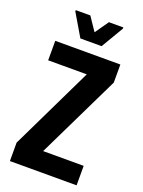

<svg xmlns="http://www.w3.org/2000/svg" viewBox="-163 -954 765 1028"><g transform="rotate(20 219.5 -440.0)"><path d="M29 0V-105L257 -577H37V-688H408V-585L178 -111H409V0ZM159 -746 84 -873V-880H167L219 -803L273 -880H355V-873L280 -746Z"/></g></svg>

Font: Saira Condensed
Style: Bold
Weight: 700
Width: 3
Designer: Hector Gatti with collaboration of the Omnibus-Type team
Foundry: Omnibus-Type
Version: Version 1.101